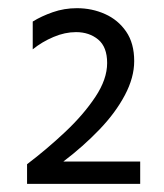

<svg xmlns="http://www.w3.org/2000/svg" viewBox="-20 -846 405 474"><path d="M46.8 -392V-440.6Q96 -477.9 141.3 -520.6Q186.6 -563.3 215.5 -606.9Q244.5 -650.5 244.5 -690.4Q244.5 -730 222.4 -748.4Q200.3 -766.7 167.7 -766.7Q140.2 -766.7 112 -754.7Q83.8 -742.8 60.8 -724.2V-792.8Q82.2 -806.1 110.3 -815.9Q138.5 -825.8 169.9 -825.8Q207 -825.8 239.2 -811.4Q271.5 -797 291.4 -768.1Q311.3 -739.2 311.3 -695.2Q311.3 -654.5 288.2 -611Q265.2 -567.5 225.3 -526Q185.5 -484.5 136.4 -447.2H326.1V-392Z"/></svg>

Font: Hind Variable Light
Style: Regular
Weight: 300
Designer: Manushi Parikh, Satya Rajpurohit
Foundry: Indian Type Foundry
Version: Version 3.000